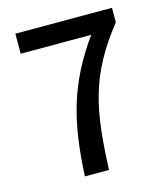

<svg xmlns="http://www.w3.org/2000/svg" viewBox="-110 -823 790 908"><g transform="rotate(-15 285.0 -368.5)"><path d="M193 0H311C323 -288 351 -450 523 -666V-737H50V-639H395C253 -440 206 -269 193 0Z"/></g></svg>

Font: ChiuKong Gothic CL Medium
Style: Regular
Weight: 500
Designer: Ryoko NISHIZUKA 西塚涼子 (kana, bopomofo & ideographs); Paul D. Hunt (Latin, Greek & Cyrillic); Sandoll Communications 산돌커뮤니
Foundry: Adobe
Version: Version 1.300